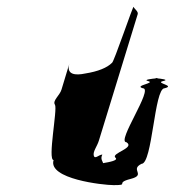

<svg xmlns="http://www.w3.org/2000/svg" viewBox="-20 -721 509 559"><path d="M140 -416C148 -404 118 -255 136 -255C119 -200 280 -182 311 -182C359 -182 313 -188 360 -200C407 -212 357 -227 392 -244C424 -244 429 -464 459 -464C493 -472 429 -479 455 -485C474 -489 448 -492 436 -493C425 -492 395 -489 411 -485C435 -479 368 -472 396 -464C428 -464 318 -307 348 -307C375 -290 302 -275 316 -262C326 -254 298 -249 280 -246C280 -250 271 -258 278 -271C268 -271 256 -256 253 -268C250 -280 263 -295 268 -312L381 -680C383 -688 371 -695 369 -701C368 -707 311 -538 306 -538C292 -524 266 -513 228 -507C200 -501 172 -503 182 -536L159 -460C154 -443 132 -428 140 -416ZM436 -493C441 -494 443 -494 436 -494C429 -494 431 -494 436 -493Z"/></svg>

Font: bitstorm
Style: maxcnobl
Weight: 400
Version: Version 0.2